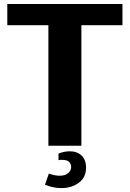

<svg xmlns="http://www.w3.org/2000/svg" viewBox="-20 -731 651 963"><path d="M222.7 0V-604.5H16.6V-710.9H594.2V-604.5H388.2V0ZM287.6 212.4Q246.1 212.4 205.6 195.3L225.1 139.6Q240.2 145 253.7 147.7Q267.1 150.4 278.3 150.4Q306.6 150.4 321.8 137.5Q336.9 124.5 336.9 106.4Q336.4 90.3 326.2 80.6Q315.9 70.8 291.5 70.8Q287.6 70.8 283 71Q278.3 71.3 273.4 72.3V39.1Q302.7 27.8 330.1 27.8Q366.2 27.8 388.9 49.1Q411.6 70.3 411.6 110.4Q411.6 158.7 375.5 185.5Q339.4 212.4 287.6 212.4Z"/></svg>

Font: Comme
Style: Bold
Weight: 700
Version: Version 1.000;gftools[0.9.27]